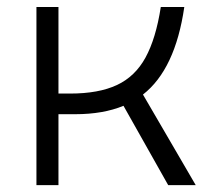

<svg xmlns="http://www.w3.org/2000/svg" viewBox="-20 -538 626 558"><path d="M85.9 0V-517.6H149.9V-266.1H184.1Q266.6 -266.1 319.6 -290.8Q372.6 -315.4 402.8 -370.6Q433.1 -425.8 447.3 -517.6H515.6Q489.3 -336.4 395.5 -263.2L548.8 0H468.8L338.9 -230.5Q279.8 -206.1 198.7 -206.1H149.9V0Z"/></svg>

Font: Caskaydia Cove Light
Style: Regular
Weight: 300
Monospace: yes
Designer: Aaron Bell
Foundry: Saja Typeworks
Version: Version 4.300; ttfautohint (v1.8.3)